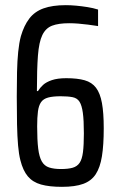

<svg xmlns="http://www.w3.org/2000/svg" viewBox="-20 -716 458 744"><path d="M220 8Q171 8 139 -1Q107 -10 88 -32.5Q69 -55 59 -95Q53 -118 50 -152.5Q47 -187 46 -234Q45 -281 45 -342Q45 -394 46 -437Q47 -480 50.5 -515Q54 -550 61 -576Q73 -617 93.5 -644Q114 -671 148.5 -683.5Q183 -696 235 -696Q254 -696 275.5 -694Q297 -692 319 -688.5Q341 -685 360 -679V-615Q341 -618 321.5 -620.5Q302 -623 283.5 -624.5Q265 -626 248 -626Q207 -626 182 -616.5Q157 -607 144 -580Q131 -553 127 -500.5Q123 -448 123 -363H127Q135 -376 147 -387Q159 -398 181 -405.5Q203 -413 237 -413Q280 -413 308 -405Q336 -397 352 -376Q368 -355 375 -317Q382 -279 382 -219Q382 -154 375 -110.5Q368 -67 351 -41Q334 -15 302.5 -3.5Q271 8 220 8ZM216 -61Q244 -61 261.5 -66Q279 -71 288.5 -85Q298 -99 301.5 -126.5Q305 -154 305 -199Q305 -250 301 -279Q297 -308 288 -322Q279 -336 261 -339.5Q243 -343 215 -343Q185 -343 166.5 -338Q148 -333 139 -320Q130 -307 127 -284Q124 -261 124 -226Q124 -173 128 -140.5Q132 -108 142 -90.5Q152 -73 170.5 -67Q189 -61 216 -61Z"/></svg>

Font: Saira ExtraCondensed Medium
Style: Regular
Weight: 500
Width: 2
Designer: Hector Gatti with collaboration of the Omnibus-Type team
Foundry: Omnibus-Type
Version: Version 1.101